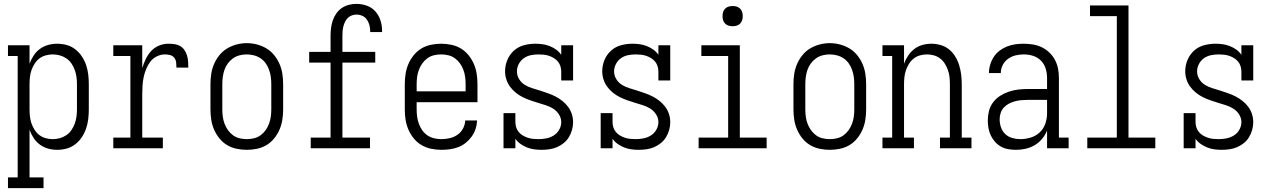

<svg xmlns="http://www.w3.org/2000/svg" viewBox="-20 -763 6540 988"><path d="M21 205V150H71V-475H21V-530H132V-435Q140 -457 153 -477Q166 -497 185 -511Q204 -525 227 -531.5Q250 -538 274 -538Q299 -538 323 -531.5Q347 -525 367 -509.5Q387 -494 401 -473Q415 -452 423 -428.5Q431 -405 434 -380Q437 -355 437 -330V-200Q437 -175 434 -150Q431 -125 423 -101.5Q415 -78 401 -57Q387 -36 367 -20.5Q347 -5 323 1.5Q299 8 274 8Q250 8 227 1.5Q204 -5 185 -19Q166 -33 153 -53Q140 -73 132 -95V150H204V205ZM251 -47Q270 -47 288 -52Q306 -57 321.5 -67.5Q337 -78 347.5 -93.5Q358 -109 364.5 -126.5Q371 -144 373.5 -162.5Q376 -181 376 -200V-330Q376 -349 373.5 -367.5Q371 -386 364.5 -403.5Q358 -421 347.5 -436.5Q337 -452 321.5 -462.5Q306 -473 288 -478Q270 -483 251 -483Q233 -483 215 -478Q197 -473 182.5 -462Q168 -451 158 -435Q148 -419 142 -402Q136 -385 134 -366.5Q132 -348 132 -330V-200Q132 -182 134 -163.5Q136 -145 142 -128Q148 -111 158 -95Q168 -79 182.5 -68Q197 -57 215 -52Q233 -47 251 -47Z M563 0V-55H651V-475H563V-530H712V-413Q719 -436 730 -459Q741 -482 757.5 -500Q774 -518 797.5 -528Q821 -538 846 -538Q862 -538 877.5 -536Q893 -534 906.5 -526.5Q920 -519 929 -505.5Q938 -492 942.5 -477Q947 -462 948 -446.5Q949 -431 949 -415H888Q888 -428 886.5 -441.5Q885 -455 877 -465.5Q869 -476 855.5 -479.5Q842 -483 829 -483Q807 -483 787 -473Q767 -463 754 -446Q741 -429 732.5 -408.5Q724 -388 719.5 -367Q715 -346 713.5 -324.5Q712 -303 712 -281V-55H818V0Z M1250 8Q1224 8 1197.5 2.5Q1171 -3 1148.5 -16.5Q1126 -30 1109 -51Q1092 -72 1081.5 -96.5Q1071 -121 1067 -147.5Q1063 -174 1063 -200V-330Q1063 -357 1067 -383Q1071 -409 1081.5 -433.5Q1092 -458 1109 -479Q1126 -500 1148.5 -513.5Q1171 -527 1197 -534Q1223 -541 1250 -541Q1277 -541 1303 -534Q1329 -527 1351.5 -513.5Q1374 -500 1391 -479Q1408 -458 1418.5 -433.5Q1429 -409 1433 -383Q1437 -357 1437 -330V-200Q1437 -174 1433 -147.5Q1429 -121 1418.5 -96.5Q1408 -72 1391 -51Q1374 -30 1351.5 -16.5Q1329 -3 1302.5 2.5Q1276 8 1250 8ZM1250 -47Q1269 -47 1287.5 -51.5Q1306 -56 1321 -67Q1336 -78 1347 -93.5Q1358 -109 1364.5 -126.5Q1371 -144 1373.5 -162.5Q1376 -181 1376 -200V-330Q1376 -349 1373.5 -367.5Q1371 -386 1364.5 -404Q1358 -422 1347 -437.5Q1336 -453 1320 -463.5Q1304 -474 1285.5 -478.5Q1267 -483 1248 -483Q1230 -483 1211.5 -478Q1193 -473 1178 -462Q1163 -451 1152 -436Q1141 -421 1135 -403.5Q1129 -386 1126.5 -367.5Q1124 -349 1124 -330V-200Q1124 -181 1126.5 -162.5Q1129 -144 1135.5 -126.5Q1142 -109 1153 -93.5Q1164 -78 1179 -67Q1194 -56 1212.5 -51.5Q1231 -47 1250 -47Z M1579 0V-55H1681V-441H1571V-496H1681V-579Q1681 -599 1683.5 -619Q1686 -639 1692.5 -658Q1699 -677 1710.5 -693.5Q1722 -710 1738.5 -721.5Q1755 -733 1774.5 -738Q1794 -743 1814 -743Q1841 -743 1867 -734Q1893 -725 1911 -705Q1929 -685 1937.5 -659Q1946 -633 1946 -606Q1946 -604 1946 -602Q1946 -600 1946 -598H1885Q1885 -599 1885 -600Q1885 -601 1885 -603Q1885 -618 1881 -633.5Q1877 -649 1868 -662Q1859 -675 1844.5 -681.5Q1830 -688 1814 -688Q1802 -688 1790 -683.5Q1778 -679 1769.5 -670.5Q1761 -662 1755.5 -650.5Q1750 -639 1747 -627.5Q1744 -616 1743 -603.5Q1742 -591 1742 -579V-496H1911V-441H1742V-55H1884V0Z M2251 8Q2225 8 2198.5 2.5Q2172 -3 2149 -16.5Q2126 -30 2109 -51Q2092 -72 2081.5 -96.5Q2071 -121 2067 -147Q2063 -173 2063 -200V-330Q2063 -356 2067 -382.5Q2071 -409 2081.5 -433.5Q2092 -458 2109 -479Q2126 -500 2148.5 -513.5Q2171 -527 2197.5 -532.5Q2224 -538 2250 -538Q2276 -538 2302.5 -532.5Q2329 -527 2351.5 -513.5Q2374 -500 2391 -479Q2408 -458 2418.5 -433.5Q2429 -409 2433 -382.5Q2437 -356 2437 -330V-237H2124V-200Q2124 -181 2126.5 -162.5Q2129 -144 2135.5 -126Q2142 -108 2153 -92.5Q2164 -77 2179.5 -66.5Q2195 -56 2213.5 -51.5Q2232 -47 2251 -47Q2273 -47 2294.5 -52Q2316 -57 2334 -69.5Q2352 -82 2362.5 -101.5Q2373 -121 2374 -143H2435Q2434 -120 2427 -99Q2420 -78 2407 -60Q2394 -42 2376.5 -28Q2359 -14 2338.5 -6Q2318 2 2295.5 5Q2273 8 2251 8ZM2124 -293H2376V-330Q2376 -349 2373.5 -367.5Q2371 -386 2364.5 -403.5Q2358 -421 2347 -436.5Q2336 -452 2321 -463Q2306 -474 2287.5 -478.5Q2269 -483 2250 -483Q2231 -483 2212.5 -478.5Q2194 -474 2179 -463Q2164 -452 2153 -436.5Q2142 -421 2135.5 -403.5Q2129 -386 2126.5 -367.5Q2124 -349 2124 -330Z M2767 8Q2748 8 2729 5.5Q2710 3 2692.5 -4Q2675 -11 2659 -22Q2643 -33 2632 -49V0H2571V-181H2632V-136Q2632 -122 2636 -108.5Q2640 -95 2649 -84Q2658 -73 2670 -66Q2682 -59 2695 -54.5Q2708 -50 2722 -48.5Q2736 -47 2750 -47Q2750 -47 2750 -47Q2750 -47 2750 -47Q2771 -47 2791.5 -51Q2812 -55 2829.5 -66Q2847 -77 2857.5 -95.5Q2868 -114 2868 -135Q2868 -156 2856 -174.5Q2844 -193 2826.5 -204Q2809 -215 2788.5 -221.5Q2768 -228 2748 -234Q2728 -240 2708 -247Q2688 -254 2669 -263.5Q2650 -273 2633.5 -286.5Q2617 -300 2604.5 -317Q2592 -334 2585.5 -354.5Q2579 -375 2579 -396Q2579 -426 2590.5 -454Q2602 -482 2624 -502Q2646 -522 2675 -530Q2704 -538 2734 -538Q2753 -538 2771.5 -535.5Q2790 -533 2808 -526Q2826 -519 2841.5 -508Q2857 -497 2868 -481V-530H2929V-349H2868V-394Q2868 -408 2864 -421.5Q2860 -435 2851.5 -445.5Q2843 -456 2831 -463.5Q2819 -471 2806 -475.5Q2793 -480 2779 -481.5Q2765 -483 2751 -483Q2731 -483 2711.5 -479Q2692 -475 2675.5 -463.5Q2659 -452 2649.5 -433.5Q2640 -415 2640 -396Q2640 -374 2651.5 -355.5Q2663 -337 2681 -326Q2699 -315 2719.5 -309Q2740 -303 2760 -296.5Q2780 -290 2800 -283Q2820 -276 2838.5 -266.5Q2857 -257 2874 -243.5Q2891 -230 2903.5 -213Q2916 -196 2922.5 -176Q2929 -156 2929 -134Q2929 -114 2923.5 -94.5Q2918 -75 2907.5 -57.5Q2897 -40 2881 -27Q2865 -14 2846.5 -6Q2828 2 2807.5 5Q2787 8 2767 8Z M3267 8Q3248 8 3229 5.5Q3210 3 3192.5 -4Q3175 -11 3159 -22Q3143 -33 3132 -49V0H3071V-181H3132V-136Q3132 -122 3136 -108.5Q3140 -95 3149 -84Q3158 -73 3170 -66Q3182 -59 3195 -54.5Q3208 -50 3222 -48.5Q3236 -47 3250 -47Q3250 -47 3250 -47Q3250 -47 3250 -47Q3271 -47 3291.5 -51Q3312 -55 3329.5 -66Q3347 -77 3357.5 -95.5Q3368 -114 3368 -135Q3368 -156 3356 -174.5Q3344 -193 3326.5 -204Q3309 -215 3288.5 -221.5Q3268 -228 3248 -234Q3228 -240 3208 -247Q3188 -254 3169 -263.5Q3150 -273 3133.5 -286.5Q3117 -300 3104.5 -317Q3092 -334 3085.5 -354.5Q3079 -375 3079 -396Q3079 -426 3090.5 -454Q3102 -482 3124 -502Q3146 -522 3175 -530Q3204 -538 3234 -538Q3253 -538 3271.5 -535.5Q3290 -533 3308 -526Q3326 -519 3341.5 -508Q3357 -497 3368 -481V-530H3429V-349H3368V-394Q3368 -408 3364 -421.5Q3360 -435 3351.5 -445.5Q3343 -456 3331 -463.5Q3319 -471 3306 -475.5Q3293 -480 3279 -481.5Q3265 -483 3251 -483Q3231 -483 3211.5 -479Q3192 -475 3175.5 -463.5Q3159 -452 3149.5 -433.5Q3140 -415 3140 -396Q3140 -374 3151.5 -355.5Q3163 -337 3181 -326Q3199 -315 3219.5 -309Q3240 -303 3260 -296.5Q3280 -290 3300 -283Q3320 -276 3338.5 -266.5Q3357 -257 3374 -243.5Q3391 -230 3403.5 -213Q3416 -196 3422.5 -176Q3429 -156 3429 -134Q3429 -114 3423.5 -94.5Q3418 -75 3407.5 -57.5Q3397 -40 3381 -27Q3365 -14 3346.5 -6Q3328 2 3307.5 5Q3287 8 3267 8Z M3575 0V-55H3727V-475H3589V-530H3787V-55H3925V0ZM3750 -628Q3739 -628 3729 -631Q3719 -634 3711.5 -641.5Q3704 -649 3701 -659Q3698 -669 3698 -680Q3698 -691 3701 -701Q3704 -711 3711.5 -718.5Q3719 -726 3729 -729Q3739 -732 3750 -732Q3761 -732 3771 -729Q3781 -726 3788.5 -718.5Q3796 -711 3799 -701Q3802 -691 3802 -680Q3802 -669 3799 -659Q3796 -649 3788.5 -641.5Q3781 -634 3771 -631Q3761 -628 3750 -628Z M4250 8Q4224 8 4197.5 2.5Q4171 -3 4148.5 -16.5Q4126 -30 4109 -51Q4092 -72 4081.5 -96.5Q4071 -121 4067 -147.5Q4063 -174 4063 -200V-330Q4063 -357 4067 -383Q4071 -409 4081.5 -433.5Q4092 -458 4109 -479Q4126 -500 4148.5 -513.5Q4171 -527 4197 -534Q4223 -541 4250 -541Q4277 -541 4303 -534Q4329 -527 4351.5 -513.5Q4374 -500 4391 -479Q4408 -458 4418.5 -433.5Q4429 -409 4433 -383Q4437 -357 4437 -330V-200Q4437 -174 4433 -147.5Q4429 -121 4418.5 -96.5Q4408 -72 4391 -51Q4374 -30 4351.5 -16.5Q4329 -3 4302.5 2.5Q4276 8 4250 8ZM4250 -47Q4269 -47 4287.5 -51.5Q4306 -56 4321 -67Q4336 -78 4347 -93.5Q4358 -109 4364.5 -126.5Q4371 -144 4373.5 -162.5Q4376 -181 4376 -200V-330Q4376 -349 4373.5 -367.5Q4371 -386 4364.5 -404Q4358 -422 4347 -437.5Q4336 -453 4320 -463.5Q4304 -474 4285.5 -478.5Q4267 -483 4248 -483Q4230 -483 4211.5 -478Q4193 -473 4178 -462Q4163 -451 4152 -436Q4141 -421 4135 -403.5Q4129 -386 4126.5 -367.5Q4124 -349 4124 -330V-200Q4124 -181 4126.5 -162.5Q4129 -144 4135.5 -126.5Q4142 -109 4153 -93.5Q4164 -78 4179 -67Q4194 -56 4212.5 -51.5Q4231 -47 4250 -47Z M4521 0V-55H4571V-475H4521V-530H4632V-435Q4640 -457 4653 -476.5Q4666 -496 4684.5 -510.5Q4703 -525 4726 -531.5Q4749 -538 4773 -538Q4797 -538 4821 -531Q4845 -524 4864 -508.5Q4883 -493 4896 -471.5Q4909 -450 4916 -426.5Q4923 -403 4926 -379Q4929 -355 4929 -330V-55H4979V0H4817V-55H4868V-330Q4868 -348 4866 -366.5Q4864 -385 4858 -402Q4852 -419 4842.5 -434.5Q4833 -450 4818.5 -461.5Q4804 -473 4786 -478Q4768 -483 4750 -483Q4732 -483 4714 -478Q4696 -473 4681.5 -461.5Q4667 -450 4657.5 -434.5Q4648 -419 4642 -402Q4636 -385 4634 -366.5Q4632 -348 4632 -330V-55H4683V0Z M5208 8Q5188 8 5168 4.5Q5148 1 5131 -8.5Q5114 -18 5100.5 -33Q5087 -48 5078.5 -66Q5070 -84 5066.5 -103.5Q5063 -123 5063 -143Q5063 -167 5069 -191.5Q5075 -216 5090 -236Q5105 -256 5126 -269.5Q5147 -283 5170.5 -291Q5194 -299 5218.5 -302Q5243 -305 5268 -305H5368V-362Q5368 -386 5361 -409.5Q5354 -433 5337 -450.5Q5320 -468 5296.5 -475.5Q5273 -483 5248 -483Q5227 -483 5206 -478Q5185 -473 5167.5 -460.5Q5150 -448 5140 -428.5Q5130 -409 5130 -387H5069Q5069 -409 5075.5 -430.5Q5082 -452 5094 -470.5Q5106 -489 5124 -502.5Q5142 -516 5162.5 -524Q5183 -532 5204.5 -535Q5226 -538 5248 -538Q5272 -538 5296 -534Q5320 -530 5341.5 -519.5Q5363 -509 5380.5 -492Q5398 -475 5409 -454Q5420 -433 5424.5 -409.5Q5429 -386 5429 -362V-55H5479V0H5368V-91Q5358 -67 5341.5 -47.5Q5325 -28 5303.5 -15.5Q5282 -3 5257.5 2.5Q5233 8 5208 8ZM5230 -47Q5257 -47 5283.5 -55Q5310 -63 5330 -81.5Q5350 -100 5359 -126.5Q5368 -153 5368 -180V-249H5268Q5251 -249 5234.5 -247.5Q5218 -246 5202 -241.5Q5186 -237 5171.5 -229.5Q5157 -222 5145.5 -209.5Q5134 -197 5129 -181Q5124 -165 5124 -149Q5124 -128 5131 -107.5Q5138 -87 5153 -73Q5168 -59 5188.5 -53Q5209 -47 5230 -47Z M5575 0V-55H5727V-680H5589V-735H5787V-55H5925V0Z M6267 8Q6248 8 6229 5.5Q6210 3 6192.5 -4Q6175 -11 6159 -22Q6143 -33 6132 -49V0H6071V-181H6132V-136Q6132 -122 6136 -108.5Q6140 -95 6149 -84Q6158 -73 6170 -66Q6182 -59 6195 -54.5Q6208 -50 6222 -48.5Q6236 -47 6250 -47Q6250 -47 6250 -47Q6250 -47 6250 -47Q6271 -47 6291.5 -51Q6312 -55 6329.5 -66Q6347 -77 6357.5 -95.5Q6368 -114 6368 -135Q6368 -156 6356 -174.5Q6344 -193 6326.5 -204Q6309 -215 6288.5 -221.5Q6268 -228 6248 -234Q6228 -240 6208 -247Q6188 -254 6169 -263.5Q6150 -273 6133.5 -286.5Q6117 -300 6104.5 -317Q6092 -334 6085.5 -354.5Q6079 -375 6079 -396Q6079 -426 6090.5 -454Q6102 -482 6124 -502Q6146 -522 6175 -530Q6204 -538 6234 -538Q6253 -538 6271.5 -535.5Q6290 -533 6308 -526Q6326 -519 6341.5 -508Q6357 -497 6368 -481V-530H6429V-349H6368V-394Q6368 -408 6364 -421.5Q6360 -435 6351.5 -445.5Q6343 -456 6331 -463.5Q6319 -471 6306 -475.5Q6293 -480 6279 -481.5Q6265 -483 6251 -483Q6231 -483 6211.5 -479Q6192 -475 6175.5 -463.5Q6159 -452 6149.5 -433.5Q6140 -415 6140 -396Q6140 -374 6151.5 -355.5Q6163 -337 6181 -326Q6199 -315 6219.5 -309Q6240 -303 6260 -296.5Q6280 -290 6300 -283Q6320 -276 6338.5 -266.5Q6357 -257 6374 -243.5Q6391 -230 6403.5 -213Q6416 -196 6422.5 -176Q6429 -156 6429 -134Q6429 -114 6423.5 -94.5Q6418 -75 6407.5 -57.5Q6397 -40 6381 -27Q6365 -14 6346.5 -6Q6328 2 6307.5 5Q6287 8 6267 8Z"/></svg>

Font: Iosevka Slab Light
Style: Regular
Weight: 300
Monospace: yes
Designer: Belleve Invis
Foundry: Belleve Invis
Version: Version 11.1.0; ttfautohint (v1.8.3)